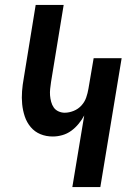

<svg xmlns="http://www.w3.org/2000/svg" viewBox="-20 -755 540 775"><path d="M272 0 320 -289Q311 -272 297.5 -255.5Q284 -239 267.5 -227Q251 -215 231.5 -209.5Q212 -204 193 -204Q166 -204 143 -213.5Q120 -223 104 -242Q88 -261 80 -285Q72 -309 69.5 -334.5Q67 -360 69 -386.5Q71 -413 76 -440L124 -735H237L186 -424Q184 -410 182.5 -396.5Q181 -383 182 -370Q183 -357 186.5 -344Q190 -331 197 -321Q204 -311 216 -305.5Q228 -300 241 -300Q259 -300 277.5 -307.5Q296 -315 309 -329.5Q322 -344 328 -361.5Q334 -379 337 -397L358 -520H471L385 0Z"/></svg>

Font: Iosevka Term Curly Oblique
Style: Bold
Weight: 700
Italic angle: -9°
Designer: Belleve Invis
Foundry: Belleve Invis
Version: Version 32.3.0